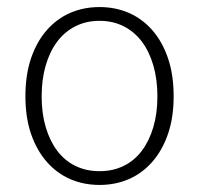

<svg xmlns="http://www.w3.org/2000/svg" viewBox="-20 -512 564 544"><path d="M262 12Q217 12 179 -4.5Q141 -21 112.5 -53.5Q84 -86 68 -132.5Q52 -179 52 -239Q52 -300 68 -347Q84 -394 112.5 -426.5Q141 -459 179 -475.5Q217 -492 262 -492Q307 -492 345 -475.5Q383 -459 411.5 -426.5Q440 -394 456 -347Q472 -300 472 -239Q472 -179 456 -132.5Q440 -86 411.5 -53.5Q383 -21 345 -4.5Q307 12 262 12ZM262 -27Q300 -27 330.5 -42Q361 -57 382 -85Q403 -113 414.5 -152Q426 -191 426 -239Q426 -287 414.5 -326.5Q403 -366 382 -394Q361 -422 330.5 -437.5Q300 -453 262 -453Q224 -453 193.5 -437.5Q163 -422 142 -394Q121 -366 109.5 -326.5Q98 -287 98 -239Q98 -191 109.5 -152Q121 -113 142 -85Q163 -57 193.5 -42Q224 -27 262 -27Z"/></svg>

Font: CV Source Sans Light
Style: Regular
Weight: 300
Designer: Paul D. Hunt
Foundry: Adobe Systems Incorporated
Version: Version 3.001